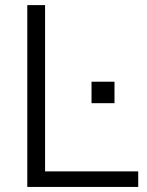

<svg xmlns="http://www.w3.org/2000/svg" viewBox="-20 -739 582 759"><path d="M158.2 -718.8V-61.5H526.4V0H87.9V-718.8ZM341.8 -331.1V-416H432.6V-331.1Z"/></svg>

Font: Min Sans Light
Style: Regular
Weight: 300
Designer: Jinseong-Kim, NotoSansCJK, Nunito
Foundry: Jinseong-Kim
Version: Version 1.400;Glyphs 3.1.2 (3151)